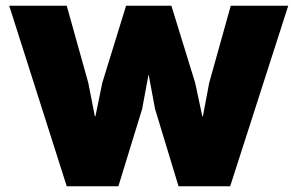

<svg xmlns="http://www.w3.org/2000/svg" viewBox="-20 -650 1038 670"><path d="M785.2 -629.9H985.8L783.2 0H603L521 -270L499 -388.2H498L476.1 -270L393.1 0H212.9L12.2 -629.9H212.9L288.1 -360.8L311 -244.1H313L336.9 -360.8L419.9 -629.9H578.1L661.1 -360.8L686 -244.1H688L710 -360.8Z"/></svg>

Font: Sinkin Sans 800 Black
Style: Regular
Weight: 900
Designer: Keith Bates
Foundry: K-Type
Version: Sinkin Sans (version 1.0)  by Keith Bates   •   © 2014   www